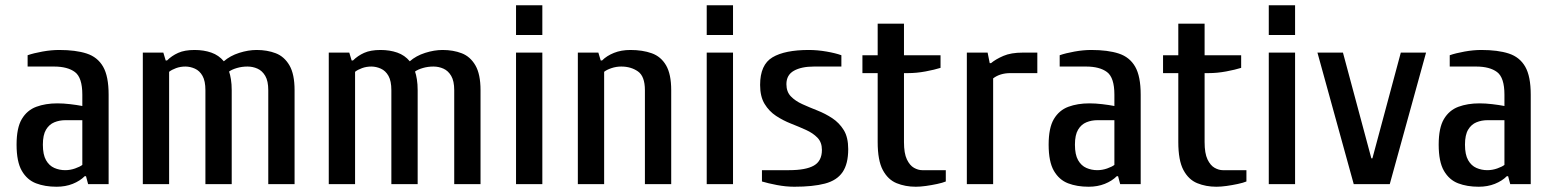

<svg xmlns="http://www.w3.org/2000/svg" viewBox="-20 -700 5905 730"><path d="M195 10Q151 10 117 -3Q83 -16 63 -50.5Q43 -85 43 -150Q43 -214 63 -247.5Q83 -281 118 -294Q153 -307 198 -307Q221 -307 246.5 -304Q272 -301 293 -297V-340Q293 -405 265 -426Q237 -447 185 -447H85V-490Q108 -498 141.5 -504Q175 -510 205 -510Q268 -510 309.5 -496.5Q351 -483 372 -446.5Q393 -410 393 -340V0H315L307 -30H302Q284 -12 256.5 -1Q229 10 195 10ZM228 -53Q247 -53 265.5 -59.5Q284 -66 293 -73V-243H228Q206 -243 186.5 -235Q167 -227 155 -207Q143 -187 143 -150Q143 -112 155 -91Q167 -70 186.5 -61.5Q206 -53 228 -53Z M523 0V-500H601L610 -470H615Q633 -488 657.5 -499Q682 -510 720 -510Q755 -510 783.5 -500Q812 -490 831 -467Q855 -488 889.5 -499Q924 -510 956 -510Q996 -510 1028.5 -497.5Q1061 -485 1080.5 -451.5Q1100 -418 1100 -357V0H1000V-357Q1000 -392 988.5 -411.5Q977 -431 959 -439Q941 -447 921 -447Q900 -447 881 -441.5Q862 -436 851 -428Q855 -417 858 -398.5Q861 -380 861 -357V0H761V-357Q761 -392 750 -411.5Q739 -431 721 -439Q703 -447 685 -447Q666 -447 649.5 -441Q633 -435 623 -427V0Z M1230 0V-500H1308L1317 -470H1322Q1340 -488 1364.5 -499Q1389 -510 1427 -510Q1462 -510 1490.5 -500Q1519 -490 1538 -467Q1562 -488 1596.5 -499Q1631 -510 1663 -510Q1703 -510 1735.5 -497.5Q1768 -485 1787.5 -451.5Q1807 -418 1807 -357V0H1707V-357Q1707 -392 1695.5 -411.5Q1684 -431 1666 -439Q1648 -447 1628 -447Q1607 -447 1588 -441.5Q1569 -436 1558 -428Q1562 -417 1565 -398.5Q1568 -380 1568 -357V0H1468V-357Q1468 -392 1457 -411.5Q1446 -431 1428 -439Q1410 -447 1392 -447Q1373 -447 1356.5 -441Q1340 -435 1330 -427V0Z M1942 0V-500H2042V0ZM1942 -567V-680H2042V-567Z M2177 0V-500H2255L2264 -470H2269Q2287 -488 2314.5 -499Q2342 -510 2377 -510Q2423 -510 2458 -497.5Q2493 -485 2512.5 -451.5Q2532 -418 2532 -357V0H2432V-357Q2432 -410 2405.5 -428.5Q2379 -447 2342 -447Q2323 -447 2305 -441Q2287 -435 2277 -427V0Z M2667 0V-500H2767V0ZM2667 -567V-680H2767V-567Z M3000 10Q2968 10 2934 3.5Q2900 -3 2877 -10V-53H2980Q3044 -53 3074.5 -70.5Q3105 -88 3105 -130Q3105 -159 3088 -176.5Q3071 -194 3044.5 -206Q3018 -218 2987.5 -230Q2957 -242 2930.5 -259.5Q2904 -277 2887 -305Q2870 -333 2870 -377Q2870 -454 2917 -482Q2964 -510 3055 -510Q3088 -510 3122.5 -504Q3157 -498 3179 -490V-447H3075Q3027 -447 2998.5 -431Q2970 -415 2970 -380Q2970 -351 2987 -333.5Q3004 -316 3030.5 -304Q3057 -292 3087.5 -280Q3118 -268 3144.5 -250.5Q3171 -233 3188 -205.5Q3205 -178 3205 -133Q3205 -77 3183.5 -45.5Q3162 -14 3116.5 -2Q3071 10 3000 10Z M3462 10Q3422 10 3389 -3.5Q3356 -17 3336.5 -53.5Q3317 -90 3317 -160V-422H3259V-490H3317V-610H3417V-490H3556V-442Q3534 -435 3499.5 -428.5Q3465 -422 3432 -422H3417V-160Q3417 -117 3428 -94Q3439 -71 3455 -62Q3471 -53 3486 -53H3576V-10Q3564 -5 3543 -0.5Q3522 4 3500.5 7Q3479 10 3462 10Z M3656 0V-500H3735L3743 -460H3748Q3766 -475 3795 -487.5Q3824 -500 3869 -500H3924V-422H3821Q3802 -422 3785.5 -417Q3769 -412 3756 -402V0Z M4119 10Q4075 10 4041 -3Q4007 -16 3987 -50.5Q3967 -85 3967 -150Q3967 -214 3987 -247.5Q4007 -281 4042 -294Q4077 -307 4122 -307Q4145 -307 4170.5 -304Q4196 -301 4217 -297V-340Q4217 -405 4189 -426Q4161 -447 4109 -447H4009V-490Q4032 -498 4065.5 -504Q4099 -510 4129 -510Q4192 -510 4233.5 -496.5Q4275 -483 4296 -446.5Q4317 -410 4317 -340V0H4239L4231 -30H4226Q4208 -12 4180.5 -1Q4153 10 4119 10ZM4152 -53Q4171 -53 4189.5 -59.5Q4208 -66 4217 -73V-243H4152Q4130 -243 4110.5 -235Q4091 -227 4079 -207Q4067 -187 4067 -150Q4067 -112 4079 -91Q4091 -70 4110.5 -61.5Q4130 -53 4152 -53Z M4605 10Q4565 10 4532 -3.5Q4499 -17 4479.5 -53.5Q4460 -90 4460 -160V-422H4402V-490H4460V-610H4560V-490H4699V-442Q4677 -435 4642.5 -428.5Q4608 -422 4575 -422H4560V-160Q4560 -117 4571 -94Q4582 -71 4598 -62Q4614 -53 4629 -53H4719V-10Q4707 -5 4686 -0.5Q4665 4 4643.5 7Q4622 10 4605 10Z M4804 0V-500H4904V0ZM4804 -567V-680H4904V-567Z M5127 0 4989 -500H5086L5194 -98H5198L5306 -500H5402L5264 0Z M5602 10Q5558 10 5524 -3Q5490 -16 5470 -50.5Q5450 -85 5450 -150Q5450 -214 5470 -247.5Q5490 -281 5525 -294Q5560 -307 5605 -307Q5628 -307 5653.5 -304Q5679 -301 5700 -297V-340Q5700 -405 5672 -426Q5644 -447 5592 -447H5492V-490Q5515 -498 5548.5 -504Q5582 -510 5612 -510Q5675 -510 5716.5 -496.5Q5758 -483 5779 -446.5Q5800 -410 5800 -340V0H5722L5714 -30H5709Q5691 -12 5663.5 -1Q5636 10 5602 10ZM5635 -53Q5654 -53 5672.5 -59.5Q5691 -66 5700 -73V-243H5635Q5613 -243 5593.5 -235Q5574 -227 5562 -207Q5550 -187 5550 -150Q5550 -112 5562 -91Q5574 -70 5593.5 -61.5Q5613 -53 5635 -53Z"/></svg>

Font: Cuprum Medium
Style: Regular
Weight: 500
Designer: Jovanny Lemonad
Foundry: Jovanny Lemonad
Version: Version 3.000